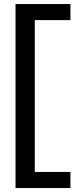

<svg xmlns="http://www.w3.org/2000/svg" viewBox="-20 -720 406 949"><path d="M56.7 209.4V-700H328.1V-620.6H151.9V129.9H328.1V209.4Z"/></svg>

Font: Red Hat Display VF
Style: Regular
Weight: 300
Designer: Pentagram, MCKL
Foundry: Pentagram, MCKL
Version: Version 1.023